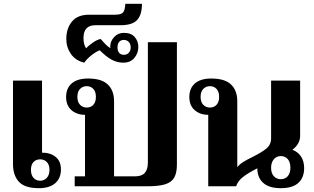

<svg xmlns="http://www.w3.org/2000/svg" viewBox="-20 -975 1646 1005"><path d="M48 -117V-553H200V-176Q244 -176 271.5 -153.5Q299 -131 299 -88Q299 -42 269 -16Q239 10 183 10Q110 10 79 -23.5Q48 -57 48 -117ZM239 -86Q239 -113 225 -127Q211 -141 190 -141Q169 -141 155.5 -127Q142 -113 142 -86Q142 -59 155.5 -44Q169 -29 190 -29Q211 -29 225 -44Q239 -59 239 -86Z M371 -52H425V-374Q382 -374 354 -398.5Q326 -423 326 -467Q326 -513 355.5 -538.5Q385 -564 441 -564Q512 -564 544.5 -532.5Q577 -501 577 -446V-52H687Q722 -52 738 -70Q754 -88 754 -124V-754H906V-114Q906 -70 892 -45.5Q878 -21 845 -10.5Q812 0 753 0H371ZM482 -468Q482 -495 468.5 -509.5Q455 -524 434 -524Q413 -524 399 -509.5Q385 -495 385 -468Q385 -441 399 -426.5Q413 -412 434 -412Q455 -412 468.5 -426.5Q482 -441 482 -468Z M327 -771Q327 -826 356.5 -862Q386 -898 446 -898H581Q614 -898 624 -909.5Q634 -921 636 -955H723Q723 -898 698 -870.5Q673 -843 610 -843H479Q417 -843 417 -776Q417 -741 431 -722Q445 -738 467.5 -753Q490 -768 507 -771Q511 -767 521 -755.5Q531 -744 540 -736Q549 -728 558 -723Q557 -726 557 -732Q557 -759 577.5 -781Q598 -803 628 -803Q666 -803 685 -781.5Q704 -760 704 -729Q704 -697 683.5 -672Q663 -647 625 -647Q594 -647 565.5 -662Q537 -677 502 -712Q482 -704 459 -686Q436 -668 421 -647Q375 -658 351 -693Q327 -728 327 -771ZM664 -727Q664 -745 654 -755.5Q644 -766 628 -766Q613 -766 604 -756Q595 -746 595 -727Q595 -708 604 -698Q613 -688 628 -688Q644 -688 654 -698.5Q664 -709 664 -727Z M1572 -95Q1572 -45 1541.5 -17.5Q1511 10 1450 10Q1389 10 1358 -17.5Q1327 -45 1327 -94Q1281 -71 1253 -49.5Q1225 -28 1216 0H1070V-374Q1027 -374 999 -398.5Q971 -423 971 -467Q971 -513 1000.5 -538.5Q1030 -564 1086 -564Q1157 -564 1189.5 -532.5Q1222 -501 1222 -446V-100Q1234 -115 1253 -127Q1272 -139 1303 -154Q1351 -178 1375 -198Q1399 -218 1399 -251V-553H1551V-263Q1551 -223 1511 -191Q1541 -179 1556.5 -154.5Q1572 -130 1572 -95ZM1127 -468Q1127 -495 1113.5 -509.5Q1100 -524 1079 -524Q1058 -524 1044 -509.5Q1030 -495 1030 -468Q1030 -441 1044 -426.5Q1058 -412 1079 -412Q1100 -412 1113.5 -426.5Q1127 -441 1127 -468ZM1500 -97Q1500 -127 1486 -142.5Q1472 -158 1450 -158Q1427 -158 1413 -141Q1399 -124 1399 -97Q1399 -68 1413.5 -52.5Q1428 -37 1450 -37Q1472 -37 1486 -52.5Q1500 -68 1500 -97Z"/></svg>

Font: Trirong
Style: Bold
Weight: 700
Designer: Katatrad Team
Foundry: CadsonDemak
Version: Version 1.001